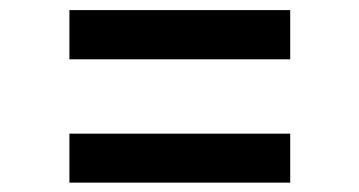

<svg xmlns="http://www.w3.org/2000/svg" viewBox="-20 -574 730 390"><path d="M121 -453.5V-553.5H569.5V-453.5ZM121 -203V-302.5H569.5V-203Z"/></svg>

Font: Merriweather Sans SemiBold
Style: Regular
Weight: 600
Designer: Eben Sorkin
Foundry: Eben Sorkin
Version: Version 2.001